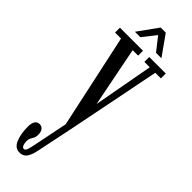

<svg xmlns="http://www.w3.org/2000/svg" viewBox="-304 -673 933 933"><g transform="rotate(45 162.5 -206.5)"><path d="M94 251Q62.5 251 48 217.2Q33.5 183.5 33.5 133Q33.5 83.5 66 83.5Q81 83.5 89.2 94.8Q97.5 106 97.5 124.5Q97.5 139.5 92.8 148.5Q88 157.5 83.2 166Q78.5 174.5 78.5 187Q78.5 200.5 82.8 212Q87 223.5 96.5 223.5Q105 223.5 109.8 210.8Q114.5 198 119.5 172.5L155.5 -5L51 -490H10V-523.5H168.5V-490H131L192 -181L248.5 -490H211.5V-523.5H325V-490H286.5L188 3.5L151 181Q144 216 131.2 233.5Q118.5 251 94 251ZM75.5 -561 149.5 -664H184.5L257.5 -561H220.5L166.5 -629.5L113 -561Z"/></g></svg>

Font: Imbue 10pt
Style: Regular
Weight: 400
Designer: Tyler Finck
Foundry: Etcetera Type Company
Version: Version 1.102; ttfautohint (v1.8.3)